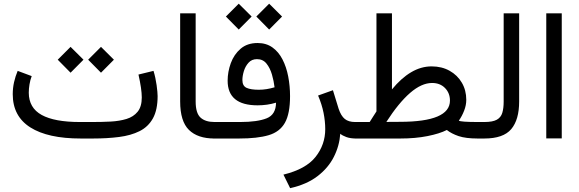

<svg xmlns="http://www.w3.org/2000/svg" viewBox="-20 -738 3085 1023"><path d="M476.1 0H410.2Q234.9 0 141.4 -59.3Q47.9 -118.7 47.9 -236.3Q47.9 -269 54.9 -300.3Q62 -331.5 74.2 -360.4L148.9 -332.5Q141.1 -312 137.2 -288.6Q133.3 -265.1 133.3 -243.7Q133.8 -163.1 202.1 -125.5Q270.5 -87.9 405.3 -87.9H472.7Q522.9 -87.9 569.8 -90.3Q616.7 -92.8 654.1 -104.2Q691.4 -115.7 713.4 -142.8Q735.4 -169.9 735.4 -218.8Q735.4 -262.7 717.8 -340.8L797.9 -360.4Q809.1 -323.7 814.5 -284.2Q819.8 -244.6 819.8 -226.1Q819.8 -152.3 794.7 -107.2Q769.5 -62 723.4 -39.1Q677.2 -16.1 614.3 -8.1Q551.3 0 476.1 0ZM449.7 -419.9 518.1 -488.3 586.9 -419.9 518.1 -350.6ZM287.6 -419.9 356 -488.3 424.8 -419.9 356 -350.6Z M1134.8 0H1122.6Q1033.2 0 986.6 -45.9Q939.9 -91.8 939.9 -197.8V-667H1022.5V-197.3Q1022.5 -135.3 1048.3 -111.6Q1074.2 -87.9 1122.6 -87.9H1134.8Z M1345.7 -649.9 1414.1 -718.3 1482.9 -649.9 1414.1 -580.6ZM1183.6 -649.9 1252 -718.3 1320.8 -649.9 1252 -580.6ZM1450.7 -190.9Q1404.3 -176.8 1352.5 -176.8Q1192.9 -176.8 1192.9 -308.1Q1192.9 -355 1209.7 -401.4Q1226.6 -447.8 1262 -478.3Q1297.4 -508.8 1352.5 -508.8Q1398.4 -508.8 1431.4 -485.4Q1464.4 -461.9 1485.1 -421.6Q1505.9 -381.3 1515.6 -330.6Q1525.4 -279.8 1525.4 -225.6Q1525.4 -132.3 1498 -83.7Q1470.7 -35.2 1411.1 -17.6Q1351.6 0 1254.4 0H1115.2V-87.9H1259.8Q1351.6 -87.9 1400.9 -107.7Q1450.2 -127.4 1450.7 -190.9ZM1442.9 -272.9Q1439 -306.2 1429 -340.8Q1418.9 -375.5 1399.9 -399.2Q1380.9 -422.9 1349.1 -422.9Q1321.3 -422.9 1304.2 -403.8Q1287.1 -384.8 1279.3 -358.9Q1271.5 -333 1271.5 -311.5Q1271.5 -280.3 1293.7 -270Q1315.9 -259.8 1358.9 -259.8Q1379.9 -259.8 1400.9 -263.2Q1421.9 -266.6 1442.9 -272.9Z M1793 -25.4Q1788.6 38.6 1759 97.4Q1729.5 156.2 1672.1 200.4Q1614.7 244.6 1525.9 264.6L1490.2 192.4Q1609.9 163.1 1661.4 97.9Q1712.9 32.7 1712.9 -49.8Q1712.9 -91.8 1703.9 -137Q1694.8 -182.1 1674.8 -229L1753.9 -257.3L1784.2 -158.7Q1796.9 -120.6 1817.1 -104.2Q1837.4 -87.9 1871.6 -87.9H1890.6V0H1877Q1846.7 0 1825.4 -7.8Q1804.2 -15.6 1793 -25.4Z M2424.8 -95.2Q2434.6 -87.9 2526.4 -87.9H2541V0H2525.9Q2461.4 0 2423.3 -12.9Q2385.3 -25.9 2360.8 -45.4Q2322.8 -25.9 2257.8 -12.9Q2192.9 0 2113.3 0H1871.1V-87.9H1949.7Q1958.5 -102.1 1967.8 -116.5Q1977.1 -130.9 1985.8 -144.5V-667H2068.4V-261.7Q2117.7 -321.8 2170.4 -353Q2223.1 -384.3 2279.8 -384.3Q2334 -384.3 2375.7 -360.8Q2417.5 -337.4 2440.9 -297.1Q2464.4 -256.8 2464.4 -206.1Q2464.4 -177.7 2453.1 -148.7Q2441.9 -119.6 2424.8 -95.2ZM2110.8 -88.9Q2377.4 -88.9 2377.4 -202.1Q2377.4 -242.2 2351.1 -269Q2324.7 -295.9 2282.2 -295.9Q2226.1 -295.9 2165 -242.9Q2104 -189.9 2038.6 -88.4Z M2521.5 0V-87.9H2561Q2605 -87.9 2627 -100.1Q2648.9 -112.3 2656.2 -136.5Q2663.6 -160.6 2663.6 -196.8V-667H2746.1V-197.3Q2746.1 -100.1 2703.9 -50Q2661.6 0 2560.5 0Z M2890.6 -667H2973.1V-0.5H2890.6Z"/></svg>

Font: Vazir UI
Style: Regular-UI
Weight: 400
Designer: Saber Rastikerdar
Foundry: Saber Rastikerdar
Version: Version 30.1.0